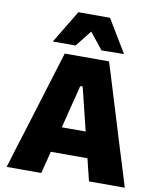

<svg xmlns="http://www.w3.org/2000/svg" viewBox="-101 -1046 937 1125"><g transform="rotate(10 367.0 -483.0)"><path d="M16.5 0Q34 -57 53.5 -121Q73 -184.5 91 -241L166.5 -486Q187 -552.5 203.5 -606Q219.5 -659 236.5 -713H500Q517.5 -656.5 534 -603.5Q550 -550.5 570 -486L645 -241Q663.5 -181.5 682.8 -119.2Q702 -57 719.5 0H506.5Q498.5 -32 490.2 -65.5Q482 -99 474 -132H256Q247.5 -98.5 239 -65Q230.5 -31.5 222.5 0ZM359 -541 294.5 -284.5H436.5L373.5 -541ZM445.5 -768.5Q426 -793 406.5 -817.5Q387 -841.5 367 -866.5Q347.5 -842 328.5 -818Q309.5 -794 290.5 -770.5H155.5Q184.5 -818.5 214 -867.5Q243 -916 273 -965.5H461.5Q491 -916 520.5 -867.2Q550 -818.5 579 -770.5Z"/></g></svg>

Font: Heraclito ExtraBold
Style: Regular
Weight: 800
Designer: Kostas Bartsokas (font) & Cristiano Sobral (main changes)
Foundry: Kostas Bartsokas (font) & Cristiano Sobral (main changes)
Version: Version 1.00;July 8, 2020;FontCreator 13.0.0.2655 64-bit